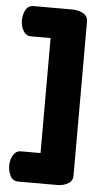

<svg xmlns="http://www.w3.org/2000/svg" viewBox="-55 -804 466 860"><g transform="rotate(5 177.5 -373.5)"><path d="M61 21Q36 21 25 -0.5Q14 -22 14 -46Q14 -74 26.5 -94.5Q39 -115 61 -115H149V-632H61Q39 -632 26.5 -652.5Q14 -673 14 -701Q14 -725 25 -746.5Q36 -768 61 -768H237Q263 -768 284 -756Q305 -744 305 -720V-27Q305 -3 284 9Q263 21 237 21Z"/></g></svg>

Font: Dosis ExtraBold
Style: Regular
Weight: 800
Designer: EdgarTolentino, PabloImpallari, IginoMarini
Foundry: EdgarTolentino, PabloImpallari, IginoMarini
Version: Version 3.001; ttfautohint (v1.8.2)